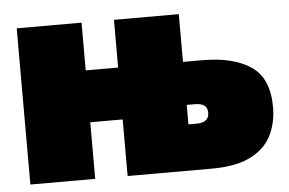

<svg xmlns="http://www.w3.org/2000/svg" viewBox="-43 -589 976 649"><g transform="rotate(-5 445.0 -265.0)"><path d="M35 0V-530H255V-368H365V-530H585V-368H650Q756 -368 815.5 -327.5Q875 -287 875 -189Q875 -137 854 -94Q833 -51 783.5 -25.5Q734 0 650 0H365V-192H255V0ZM585 -156H614Q634 -156 644.5 -164.5Q655 -173 655 -189Q655 -207 644 -214.5Q633 -222 613 -222H585Z"/></g></svg>

Font: Golos Text Black
Style: Regular
Weight: 900
Designer: A.Korolkova, Vitaly Kuzmin
Foundry: ParaType Ltd
Version: Version 2.004